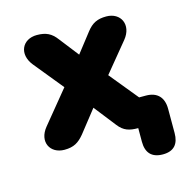

<svg xmlns="http://www.w3.org/2000/svg" viewBox="-96 -596 821 828"><g transform="rotate(-15 314.0 -182.0)"><path d="M532 137C582 137 604 109 604 61V-47C604 -98 577 -127 526 -127H496L392 -254L498 -383C544 -439 514 -501 449 -501C409 -501 385 -489 361 -458L294 -372L227 -458C204 -489 180 -501 139 -501C74 -501 44 -440 90 -383L196 -253L78 -109C31 -52 63 8 127 8C169 8 191 -6 216 -36L294 -135L370 -38C394 -7 419 0 458 0V61C458 109 481 137 532 137Z"/></g></svg>

Font: SN Pro Heavy
Style: Regular
Weight: 800
Designer: Tobias Whetton
Foundry: Supernotes
Version: Version 1.001;Glyphs 3.2 (3249)